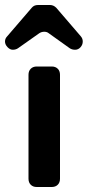

<svg xmlns="http://www.w3.org/2000/svg" viewBox="-41 -748 351 768"><path d="M111 -728H159Q173 -728 184 -717L282 -603Q290 -594 290 -582Q290 -569 281 -559Q272 -549 259.5 -549Q247 -549 238 -555L154 -615Q147 -621 136 -621Q125 -621 116 -615L31 -555Q22 -549 10 -549Q-1 -549 -11 -559.5Q-21 -570 -21 -582Q-21 -594 -12 -603L86 -717Q95 -728 111 -728ZM73 -33V-449Q73 -464 82 -473Q91 -482 106 -482H166Q181 -482 190 -473Q199 -464 199 -449V-33Q199 -18 190 -9Q181 0 166 0H106Q91 0 82 -9Q73 -18 73 -33Z"/></svg>

Font: Tsunagi Gothic Black
Style: Regular
Weight: 900
Designer: Yoshimichi Ohira
Foundry: Positype
Version: Version 1.001